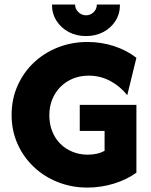

<svg xmlns="http://www.w3.org/2000/svg" viewBox="-20 -826 675 859"><path d="M370.8 13.2Q300 13.2 238.2 -11.5Q176.4 -36.1 130.2 -80.2Q84 -124.3 58 -183.3Q31.9 -242.4 31.9 -311.8Q31.9 -381.9 58 -441.3Q84 -500.7 130.2 -544.8Q176.4 -588.9 238.2 -613.5Q300 -638.2 371.5 -638.2Q433.3 -638.2 489.9 -619.8Q546.5 -601.4 590.3 -567.4L549.3 -400Q518.8 -438.9 474.3 -463.2Q429.9 -487.5 376.4 -487.5Q338.2 -487.5 306.2 -474.3Q274.3 -461.1 250.7 -437.5Q227.1 -413.9 213.9 -381.6Q200.7 -349.3 200.7 -310.4Q200.7 -271.5 213.5 -238.9Q226.4 -206.2 249.7 -183Q272.9 -159.7 304.5 -146.9Q336.1 -134 372.9 -134Q393.8 -134 412.8 -138.2Q431.9 -142.4 447.9 -151.4V-240.3H336.8V-356.9H590.3V-53.5Q547.2 -22.2 489.6 -4.5Q431.9 13.2 370.8 13.2ZM364.6 -664.6Q322.2 -664.6 287.8 -682.6Q253.5 -700.7 233 -732.6Q212.5 -764.6 212.5 -805.6H316Q316 -786.1 330.6 -771.9Q345.1 -757.6 364.6 -757.6Q384.7 -757.6 399 -771.5Q413.2 -785.4 413.2 -805.6H516.7Q516.7 -763.9 496.5 -732.3Q476.4 -700.7 442 -682.6Q407.6 -664.6 364.6 -664.6Z"/></svg>

Font: Afacad Flux ExtraBold
Style: Regular
Weight: 800
Designer: Kristian Moeller
Foundry: Dicotype
Version: Version 1.100